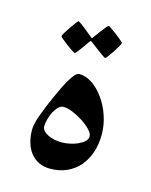

<svg xmlns="http://www.w3.org/2000/svg" viewBox="-71 -438 387 492"><g transform="rotate(15 122.5 -191.5)"><path d="M212.9 -113.8Q212.9 -87.9 205.6 -66.2Q198.2 -44.4 184.6 -28.6Q170.9 -12.7 151.4 -3.9Q131.8 4.9 106.9 4.9Q89.8 4.9 76.7 -1.7Q63.5 -8.3 54.7 -19.8Q45.9 -31.2 41.5 -46.6Q37.1 -62 37.1 -80.1Q37.1 -94.2 45.7 -118.2Q54.2 -142.1 67.9 -172.9Q74.7 -188 81.3 -201.7Q87.9 -215.3 94.2 -225.8Q100.6 -236.3 106.4 -242.7Q112.3 -249 117.2 -249Q134.8 -249 151.9 -237.5Q168.9 -226.1 182.6 -207Q196.3 -188 204.6 -163.6Q212.9 -139.2 212.9 -113.8ZM184.1 -101.1Q184.1 -108.9 174.8 -118.7Q165.5 -128.4 152.3 -137Q139.2 -145.5 124.8 -151.4Q110.4 -157.2 100.1 -157.2Q93.3 -157.2 86.9 -151.1Q80.6 -145 75.7 -135.7Q70.8 -126.5 67.9 -115.7Q64.9 -105 64.9 -96.2Q64.9 -89.8 69.8 -84.5Q74.7 -79.1 82.5 -75.4Q90.3 -71.8 99.9 -69.8Q109.4 -67.9 118.2 -67.9Q127.4 -67.9 138.9 -70.1Q150.4 -72.3 160.4 -76.7Q170.4 -81.1 177.2 -87.2Q184.1 -93.3 184.1 -101.1ZM202.1 -354Q202.1 -352.1 197.8 -344.2Q193.4 -336.4 187.7 -327.9Q182.1 -319.3 177 -312.5Q171.9 -305.7 169.9 -305.7Q168.9 -305.7 162.4 -310.3Q155.8 -314.9 147.9 -320.8Q139.2 -327.1 127.9 -335.9Q126 -337.9 124.5 -337.9Q123 -337.9 121.1 -335.9Q113.8 -325.2 107.9 -316.9Q102.5 -309.6 97.9 -303.7Q93.3 -297.9 91.8 -297.9Q90.3 -297.9 83.3 -302.5Q76.2 -307.1 68.4 -313Q60.5 -318.8 54.2 -324.2Q47.9 -329.6 47.9 -331.1Q47.9 -333 52.5 -340.6Q57.1 -348.1 63 -356.7Q68.8 -365.2 74 -372.1Q79.1 -378.9 80.1 -378.9Q82.5 -378.9 88.9 -374Q95.2 -369.1 102.1 -363.8Q110.4 -357.4 120.1 -349.1Q123 -346.2 124.5 -346.2Q126 -346.2 127.9 -350.1Q135.3 -360.4 141.6 -368.7Q147 -375.5 151.9 -381.6Q156.7 -387.7 157.7 -387.7Q159.2 -387.7 166.5 -382.8Q173.8 -377.9 181.6 -371.8Q189.5 -365.7 195.8 -360.4Q202.1 -355 202.1 -354Z"/></g></svg>

Font: Scheherazade Rohingya
Style: Regular
Weight: 400
Designer: SIL International
Foundry: SIL International
Version: Version 2.000 (build 440/429)